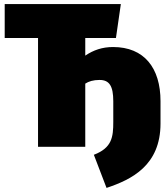

<svg xmlns="http://www.w3.org/2000/svg" viewBox="-20 -718 822 939"><path d="M533 -488C480 -488 437 -473 397 -446V-532H547L571 -698H3V-532H166V0H397V-309C414 -320 436 -327 467 -327C515 -327 534 -297 534 -223V-122C534 -48 528 5 439 39L501 201C624 160 765 91 765 -114V-223C765 -386 685 -488 533 -488Z"/></svg>

Font: Fira Sans Ultra
Style: Regular
Weight: 950
Designer: Carrois Corporate & Edenspiekermann AG
Foundry: Carrois Corporate GbR & Edenspiekermann AG
Version: Version 4.203;PS 004.203;hotconv 1.0.88;makeotf.lib2.5.64775